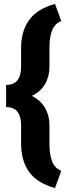

<svg xmlns="http://www.w3.org/2000/svg" viewBox="-20 -800 360 995"><path d="M265.1 174.8Q169.9 147.5 129.6 89.1Q89.4 30.8 89.4 -53.2V-151.9Q89.4 -196.3 70.6 -220.7Q51.8 -245.1 11.7 -245.1V-359.9Q51.8 -359.9 70.6 -384.3Q89.4 -408.7 89.4 -454.6V-552.7Q89.4 -636.2 129.6 -694.6Q169.9 -752.9 265.1 -779.8L297.4 -690.9Q263.2 -677.2 249.8 -641.8Q236.3 -606.4 236.3 -552.7V-454.6Q236.3 -404.3 213.6 -364.7Q190.9 -325.2 145 -303.2Q190.9 -279.8 213.6 -240.5Q236.3 -201.2 236.3 -151.9V-53.2Q236.3 0 249.8 35.6Q263.2 71.3 297.4 85.4Z"/></svg>

Font: Roboto Slab Black
Style: Regular
Weight: 900
Designer: Google
Version: Version 2.000; ttfautohint (v1.8.1.43-b0c9)